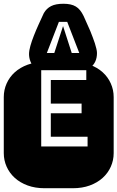

<svg xmlns="http://www.w3.org/2000/svg" viewBox="-22 -997 622 1017"><path d="M441.9 -272.9H247.1V-397H410.2V-448.2H247.1V-573.2H435.1V-625H196.3V-221.2H441.9ZM364.3 -668.9Q413.6 -668.9 453.6 -654.3Q493.7 -639.6 521.7 -614.3Q549.8 -588.9 564.9 -554.9Q580.1 -521 580.1 -482.9V-186Q580.1 -147.9 564.9 -114Q549.8 -80.1 521.7 -54.7Q493.7 -29.3 453.6 -14.6Q413.6 0 364.3 0H213.9Q164.6 0 124.5 -14.6Q84.5 -29.3 56.4 -54.7Q28.3 -80.1 13.2 -114Q-2 -147.9 -2 -186V-482.9Q-2 -521 13.2 -554.9Q28.3 -588.9 56.4 -614.3Q84.5 -639.6 124.5 -654.3Q164.6 -668.9 213.9 -668.9ZM161.6 -640.1Q146.5 -652.8 139.2 -671.6Q131.8 -690.4 131.8 -710.9Q131.8 -728.5 138.9 -753.9Q146 -779.3 157.5 -808.3Q168.9 -837.4 182.9 -868.2Q196.8 -898.9 210 -927.2Q224.1 -952.1 248.5 -964.6Q272.9 -977.1 314 -977.1Q334.5 -977.1 350.6 -973.6Q366.7 -970.2 379.4 -962.6Q392.1 -955.1 402.1 -942.6Q412.1 -930.2 420.9 -912.1Q440.4 -870.1 456.1 -833Q462.4 -816.9 469 -800Q475.6 -783.2 480.5 -767.8Q485.4 -752.4 488.5 -739Q491.7 -725.6 491.7 -716.3Q491.7 -666.5 458 -640.1ZM312 -858.9 357.9 -716.3H397.9L334 -881.3H290L226.1 -716.3H265.6Z"/></svg>

Font: Monofett
Style: Regular
Weight: 400
Designer: vernon adams
Foundry: vernon adams
Version: Version 1.000